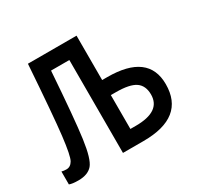

<svg xmlns="http://www.w3.org/2000/svg" viewBox="-123 -677 846 825"><g transform="rotate(-30 300.0 -264.5)"><path d="M348.1 -315.9H373Q576.2 -315.9 576.2 -164.1Q576.2 0 371.1 0H269V-460.9H178.2Q162.1 -229.5 149.4 -137.5Q136.7 -45.4 114.3 -19.3Q91.8 6.8 44.9 6.8Q14.6 6.8 0 1V-63Q10.7 -60.1 23.9 -60.1Q43.9 -60.1 55.9 -80.6Q67.9 -101.1 78.9 -194.3Q89.8 -287.6 106.9 -536.1H348.1ZM348.1 -241.2V-73.2H375Q499 -73.2 499 -157.2Q499 -201.2 470.2 -221.2Q441.4 -241.2 373 -241.2Z"/></g></svg>

Font: Droid Sans Mono
Style: Regular
Weight: 400
Monospace: yes
Foundry: Ascender Corporation
Version: Version 1.00 build 112